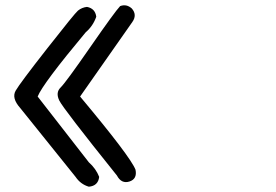

<svg xmlns="http://www.w3.org/2000/svg" viewBox="-20 -706 1040 724"><path d="M274 -666Q289 -678 308 -680Q339 -674 343 -643Q331 -608 303 -584Q141 -390 122 -342L315 -94Q342 -70 354 -39Q350 -5 315 -2Q284 -11 265 -39L56 -299Q23 -336 39 -364Q55 -392 158.5 -524Q262 -656 274 -666ZM433 -683Q457 -692 477 -674Q498 -650 479 -623Q470 -610 282 -342Q472 -115 491 -66Q498 -31 468 -21.5Q438 -12 421 -44Q218 -297 203.5 -327Q189 -357 208.5 -376Q228 -395 320.5 -528.5Q413 -662 433 -683Z"/></svg>

Font: Kosefont JP
Style: Regular
Weight: 400
Designer: Nozomi Seto 瀬戸のぞみ
Version: Version 3.00;June 19, 2020